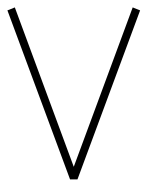

<svg xmlns="http://www.w3.org/2000/svg" viewBox="40 -489 398 518"><g transform="rotate(-90 239.0 -230.0)"><path d="M14 -220V-240L470 -409L478 -389L48 -230L478 -71L470 -51Z"/></g></svg>

Font: Elsie Black
Style: Regular
Weight: 900
Designer: Alejandro Inler
Foundry: Alejandro Inler
Version: 1.002